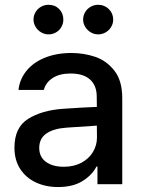

<svg xmlns="http://www.w3.org/2000/svg" viewBox="-20 -754 583 786"><path d="M237.3 -308.6Q270.5 -311 309.8 -313.2Q349.1 -315.4 376.5 -316.4L376 -358.4Q376 -403.8 348.6 -428.5Q321.3 -453.1 268.6 -453.1Q224.1 -453.1 195.8 -434.8Q167.5 -416.5 159.2 -385.7H55.7Q60.5 -429.7 88.4 -464.1Q116.2 -498.5 163.8 -517.8Q211.4 -537.1 272.5 -537.1Q322.8 -537.1 369.4 -521.5Q416 -505.9 448.2 -464.8Q480.5 -423.8 480.5 -352.5V0H378.9V-72.3H375Q356.9 -37.1 317.6 -12.7Q278.3 11.7 217.8 11.7Q167 11.7 126.5 -7.3Q85.9 -26.4 62.5 -62.7Q39.1 -99.1 39.1 -149.4Q39.1 -231.9 94.7 -267.1Q150.4 -302.2 237.3 -308.6ZM241.2 -71.3Q282.2 -71.3 313 -87.6Q343.8 -104 360.4 -131.6Q377 -159.2 377 -191.4L376.5 -239.7L252 -231.4Q198.7 -227.5 169.7 -207.3Q140.6 -187 140.6 -148.4Q140.6 -111.3 168.2 -91.3Q195.8 -71.3 241.2 -71.3ZM117.2 -673.8Q117.2 -690.4 125.5 -704.3Q133.8 -718.3 147.9 -726.3Q162.1 -734.4 178.7 -734.4Q205.1 -734.4 222.2 -717Q239.3 -699.7 239.3 -673.8Q239.3 -657.7 231.4 -643.8Q223.6 -629.9 209.7 -621.6Q195.8 -613.3 178.7 -613.3Q162.6 -613.3 148.4 -621.6Q134.3 -629.9 125.7 -644Q117.2 -658.2 117.2 -673.8ZM320.3 -673.8Q320.3 -690.4 328.6 -704.3Q336.9 -718.3 351.1 -726.3Q365.2 -734.4 381.8 -734.4Q407.7 -734.4 425.5 -716.8Q443.4 -699.2 443.4 -673.8Q443.4 -657.7 435.1 -643.8Q426.8 -629.9 412.6 -621.6Q398.4 -613.3 381.8 -613.3Q365.7 -613.3 351.6 -621.6Q337.4 -629.9 328.9 -644Q320.3 -658.2 320.3 -673.8Z"/></svg>

Font: Pretendard JP Medium
Style: Regular
Weight: 500
Designer: Base glyphs from Inter by Rasmus Andersson; Hangeul glyphs from Noto Sans CJK(Source Han Sans) by Jang Soo-young and Kan
Foundry: Kil Hyung-jin
Version: Version 1.309